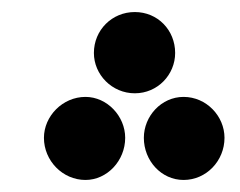

<svg xmlns="http://www.w3.org/2000/svg" viewBox="-20 -270 398 319"><path d="M204 -115C242 -115 271 -146 271 -182C271 -220 242 -250 204 -250C166 -250 136 -220 136 -182C136 -146 166 -115 204 -115ZM122 29C158 29 188 -3 188 -41C188 -77 158 -109 122 -109C84 -109 53 -77 53 -41C53 -3 84 29 122 29ZM285 29C323 29 353 -3 353 -41C353 -77 323 -109 285 -109C248 -109 219 -77 219 -41C219 -3 248 29 285 29Z"/></svg>

Font: Noto Sans Arabic UI Extra
Style: Regular
Weight: 800
Designer: Nadine Chahine - Monotype Design Team
Foundry: Monotype Imaging Inc.
Version: Version 1.900